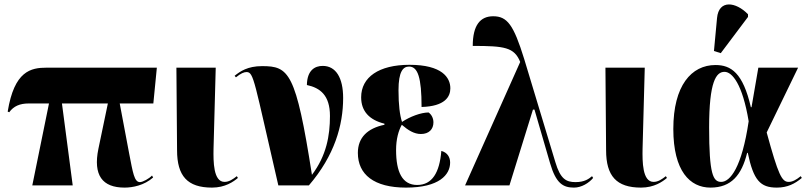

<svg xmlns="http://www.w3.org/2000/svg" viewBox="-20 -844 3681 874"><path d="M127 0H311L262 -373H471L428 -167C403 -46 446 10 547 10C584 10 636 0 677 -36L672 -45C659 -31 630 -15 617 -15C591 -15 585 -58 568 -145L525 -373H678L694 -536H193C120 -536 45 -521 15 -336L22 -333C42 -361 71 -373 110 -373H203Z M945 10C1005 10 1043 -17 1063 -34L1058 -42C1040 -28 1023 -16 1002 -16C951 -16 951 -109 952 -166L962 -536H783L786 -160C786 -43 833 10 945 10Z M1247 0H1386C1503 -136 1542 -274 1542 -398C1542 -490 1509 -544 1449 -544C1414 -544 1378 -525 1377 -457C1437 -444 1482 -411 1482 -316C1482 -226 1466 -136 1400 -48C1327 -516 1295 -543 1173 -543C1107 -543 1073 -519 1048 -499L1054 -492C1076 -510 1091 -516 1102 -516C1136 -516 1136 -478 1247 0Z M1828 10C1980 10 2029 -49 2029 -104C2029 -129 2016 -150 1989 -157C1981 -58 1947 -2 1879 -2C1811 -2 1783 -61 1783 -161C1783 -211 1794 -249 1809 -276C1838 -251 1865 -234 1896 -234C1933 -234 1953 -256 1953 -287C1953 -305 1945 -322 1931 -332C1896 -332 1846 -313 1810 -289C1800 -320 1794 -366 1794 -433C1794 -519 1815 -541 1842 -541C1882 -541 1899 -491 1899 -357C2006 -360 2030 -404 2030 -442C2030 -491 1992 -549 1844 -549C1705 -549 1624 -493 1624 -401C1624 -338 1661 -298 1730 -281V-276C1653 -260 1609 -218 1609 -148C1609 -50 1682 10 1828 10Z M2097 0H2299L2406 -345H2413L2484 -101C2511 -8 2544 10 2593 10C2627 10 2661 -11 2680 -34L2675 -42C2661 -30 2641 -15 2600 -15C2557 -15 2531 -29 2508 -106L2366 -576C2318 -731 2289 -770 2225 -770C2166 -770 2132 -729 2132 -635C2276 -635 2321 -629 2348 -562Z M2898 10C2958 10 2996 -17 3016 -34L3011 -42C2993 -28 2976 -16 2955 -16C2904 -16 2904 -109 2905 -166L2915 -536H2736L2739 -160C2739 -43 2786 10 2898 10Z M3261 -602 3385 -767V-779C3330 -836 3252 -847 3244 -762L3230 -612ZM3214 10C3309 10 3356 -47 3381 -148H3384C3410 -23 3441 10 3516 10C3565 10 3599 -8 3630 -34L3625 -42C3604 -25 3587 -16 3570 -16C3539 -16 3523 -47 3470 -241L3613 -536H3432L3401 -356H3398C3362 -512 3308 -548 3237 -548C3127 -548 3045 -454 3045 -257C3045 -65 3121 10 3214 10ZM3263 -16C3226 -16 3208 -50 3208 -264C3208 -473 3240 -517 3278 -517C3313 -517 3360 -461 3388 -292C3357 -82 3304 -16 3263 -16Z"/></svg>

Font: Noto Serif Display Condensed Black
Style: Regular
Weight: 900
Width: 3
Designer: Monotype Design Team
Foundry: Monotype Imaging Inc.
Version: Version 2.009